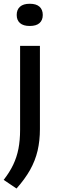

<svg xmlns="http://www.w3.org/2000/svg" viewBox="-33 -794 314 1046"><path d="M57 233 -13 186Q19 145 38.8 103.8Q58.5 62.5 67.5 16.2Q76.5 -30 76.5 -86V-544H184.5V-90.5Q184.5 -27.5 171.8 27Q159 81.5 130.8 131.8Q102.5 182 57 233ZM129 -652.5Q94 -652.5 76 -668.2Q58 -684 58 -712.5Q58 -741.5 76 -757.5Q94 -773.5 129 -773.5Q164.5 -773.5 182.2 -757.5Q200 -741.5 200 -712.5Q200 -684 182.2 -668.2Q164.5 -652.5 129 -652.5Z"/></svg>

Font: Encode Sans SemiExpanded Medium
Style: Regular
Weight: 500
Width: 6
Designer: Multiple Designers
Foundry: Impallari Type
Version: Version 3.002